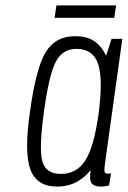

<svg xmlns="http://www.w3.org/2000/svg" viewBox="-20 -681 473 711"><path d="M393 -537 373 -475Q354 -513 327 -530Q300 -547 258 -547Q185 -547 149 -487.5Q113 -428 91 -267Q69 -117 92.5 -53.5Q116 10 192 10Q228 10 258.5 -4.5Q289 -19 316 -51Q310 -16 319 -3Q328 10 354 10Q362 10 368.5 9Q375 8 384 6L391 -40Q386 -38 383.5 -38Q381 -38 379 -38Q368 -38 367 -46.5Q366 -55 368 -70L433 -537ZM345 -259Q328 -137 296 -87Q264 -37 205 -37Q149 -37 136.5 -85Q124 -133 143 -270Q162 -406 187 -453Q212 -500 263 -500Q325 -500 343.5 -443.5Q362 -387 345 -259ZM182 -615H403L410 -661H189Z"/></svg>

Font: Secuela Light
Style: Italic
Weight: 300
Italic angle: -8°
Designer: Fernando Haro
Foundry: deFharo
Version: Version 1.708